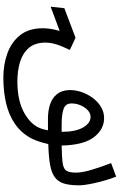

<svg xmlns="http://www.w3.org/2000/svg" viewBox="197 -640 715 1149"><g transform="rotate(90 554.5 -65.5)"><path d="M688 5Q643 5 605 -7.5Q567 -20 544 -48Q521 -76 519 -121Q518 -158 530.5 -195Q543 -232 566 -263Q589 -294 620 -312.5Q651 -331 687 -331Q754 -331 801 -270Q848 -209 851 -77Q924 -78 958.5 -83.5Q993 -89 1003 -107.5Q1013 -126 1013 -163Q1013 -201 995.5 -258.5Q978 -316 956 -373L1037 -403Q1050 -371 1061.5 -330Q1073 -289 1081 -249Q1089 -209 1089 -179Q1089 -125 1078 -90Q1067 -55 1040 -35.5Q1013 -16 965 -7.5Q917 1 842 3Q837 27 829 52.5Q821 78 810 101Q778 163 723.5 201Q669 239 598 255.5Q527 272 445 272Q366 272 298.5 247.5Q231 223 190 171Q149 119 149 35Q149 21 152 -4.5Q155 -30 165 -65L20 -11L29 -93L206 -160L279 -126Q256 -79 245.5 -45Q235 -11 235 20Q235 82 266.5 119Q298 156 350.5 172Q403 188 467 188Q583 188 656.5 146.5Q730 105 750 44Q756 27 760 5Q743 5 725 5Q707 5 688 5ZM726 -77Q737 -77 748 -77Q759 -77 769 -77Q769 -160 743 -205Q717 -250 679 -250Q658 -250 640 -233.5Q622 -217 610.5 -191Q599 -165 599 -136Q599 -101 630.5 -89Q662 -77 726 -77Z"/></g></svg>

Font: Go Noto Current
Style: Regular
Weight: 400
Designer: Monotype Design Team
Foundry: Monotype Imaging Inc.
Version: Version 2.007; ttfautohint (v1.8) -l 8 -r 50 -G 200 -x 14 -D